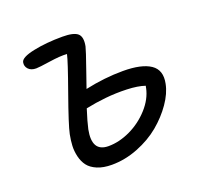

<svg xmlns="http://www.w3.org/2000/svg" viewBox="-115 -754 944 903"><g transform="rotate(-20 357.5 -303.0)"><path d="M297.9 20Q255.4 20 225.3 7.3Q195.3 -5.4 180.2 -25.4Q165 -45.4 158.4 -73.2Q151.9 -101.1 153.1 -127.2Q154.3 -153.3 160.2 -183.1Q168.9 -225.6 219.7 -368.2Q270.5 -510.7 276.9 -542Q244.1 -544.4 188.5 -536.1Q132.8 -527.8 118.2 -527.8Q92.8 -527.8 79.3 -542.2Q65.9 -556.6 69.8 -576.2Q74.7 -599.1 138.9 -612.5Q203.1 -626 284.2 -626Q340.8 -626 360.4 -608.4Q379.9 -590.8 371.1 -545.9Q368.7 -535.6 360.4 -510.5Q352.1 -485.4 333.5 -432.1Q314.9 -378.9 307.1 -356Q403.8 -377 496.1 -377Q589.8 -377 634 -346.9Q678.2 -316.9 665 -252Q656.2 -206.5 623 -158.7Q589.8 -110.8 542 -71Q494.1 -31.2 429.2 -5.6Q364.3 20 297.9 20ZM250 -174.8Q229 -67.9 313 -67.9Q366.7 -67.9 422.4 -94.2Q478 -120.6 519.5 -166.5Q561 -212.4 571.8 -264.2Q571.8 -267.6 574.2 -274.9Q539.1 -287.1 484.1 -289.1Q429.2 -291 377.2 -285.6Q325.2 -280.3 276.9 -270Q257.3 -209 250 -174.8Z"/></g></svg>

Font: Shantell Sans Irregular Bouncy
Style: Italic
Weight: 400
Italic angle: -11.31°
Designer: Stephen Nixon, Anya Danilova, Shantell Martin
Foundry: Arrow Type
Version: Version 1.006;[9816181b4]